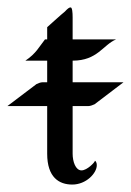

<svg xmlns="http://www.w3.org/2000/svg" viewBox="-56 -496 352 516"><path d="M-36.1 -210.9H70.8V-83C70.8 -19 103 0 138.2 0C175.8 0 204.1 -30.8 204.1 -51.8C204.1 -62 199.2 -64 199.2 -64C199.2 -60.1 178.2 -38.1 163.1 -38.1C147 -38.1 139.2 -62 139.2 -83V-210.9H181.2C187 -210.9 193.8 -213.9 198.2 -215.8L275.9 -274.9H139.2V-333C206.1 -333 220.2 -375 255.9 -390.1H139.2V-449.2C139.2 -461.9 138.2 -476.1 133.8 -476.1C129.9 -476.1 126 -473.1 118.2 -464.8C111.8 -460 70.8 -422.9 70.8 -422.9V-390.1H64.9C49.8 -371.1 41 -352.1 12.2 -333H70.8V-274.9H58.1C53.2 -274.9 45.9 -272 42 -270Z"/></svg>

Font: Pierce
Style: Roman
Weight: 500
Version: Version 0.2.0